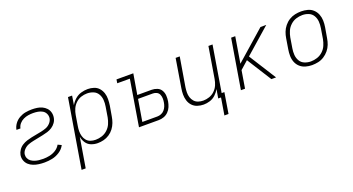

<svg xmlns="http://www.w3.org/2000/svg" viewBox="-48 -1132 3553 1931"><g transform="rotate(-20 1728.0 -166.5)"><path d="M253 8Q294 8 335.5 -0.5Q377 -9 415.5 -34Q454 -59 474 -98L436 -116Q418 -84 386.5 -64.5Q355 -45 320.5 -38Q286 -31 253 -31Q229 -31 206.5 -33.5Q184 -36 163 -43Q142 -50 124.5 -62.5Q107 -75 98 -95.5Q89 -116 92 -139Q97 -166 118 -187.5Q139 -209 165.5 -219Q192 -229 219 -234.5Q246 -240 273 -245.5Q300 -251 327 -256.5Q354 -262 380.5 -270Q407 -278 431.5 -294Q456 -310 472.5 -334Q489 -358 493 -385Q498 -414 490.5 -441Q483 -468 464.5 -487.5Q446 -507 421.5 -518.5Q397 -530 369 -534Q341 -538 312 -538Q279 -538 245 -532Q211 -526 179 -508Q147 -490 125.5 -460.5Q104 -431 98 -397H141Q146 -424 164.5 -445.5Q183 -467 208.5 -479Q234 -491 260 -495Q286 -499 312 -499Q339 -499 364.5 -494.5Q390 -490 411.5 -477.5Q433 -465 444 -441.5Q455 -418 451 -392Q446 -365 425.5 -343Q405 -321 378.5 -311Q352 -301 325 -295.5Q298 -290 271 -285Q244 -280 217 -274.5Q190 -269 163.5 -260.5Q137 -252 112.5 -236.5Q88 -221 71.5 -196.5Q55 -172 50 -146Q45 -115 55 -87Q65 -59 86 -40Q107 -21 134.5 -10.5Q162 0 192 4Q222 8 253 8Z M576 205H620L673 -114Q679 -79 698.5 -49Q718 -19 751.5 -5.5Q785 8 822 8Q854 8 886 0Q918 -8 947 -27Q976 -46 996.5 -73.5Q1017 -101 1028.5 -132Q1040 -163 1045 -195L1064 -305Q1069 -339 1069.5 -373Q1070 -407 1060 -438Q1050 -469 1029 -493Q1008 -517 976 -527.5Q944 -538 911 -538Q875 -538 839 -527.5Q803 -517 773.5 -491Q744 -465 726 -432L742 -530H698ZM814 -31Q786 -31 760.5 -39.5Q735 -48 718 -68Q701 -88 693.5 -114Q686 -140 686 -167.5Q686 -195 691 -223L709 -333Q714 -365 727.5 -396.5Q741 -428 767 -453Q793 -478 825.5 -488.5Q858 -499 890 -499Q925 -499 956.5 -486Q988 -473 1005 -444Q1022 -415 1024.5 -380.5Q1027 -346 1021 -311L1003 -201Q997 -168 983 -135.5Q969 -103 942 -78Q915 -53 881.5 -42Q848 -31 814 -31Z M1265 0H1476Q1504 0 1531.5 -9.5Q1559 -19 1580.5 -40.5Q1602 -62 1613 -89Q1624 -116 1629 -144Q1634 -175 1632 -206Q1630 -237 1615 -262.5Q1600 -288 1572 -299.5Q1544 -311 1513 -311H1360L1397 -530H1217L1211 -491H1346ZM1315 -39 1354 -272H1513Q1535 -272 1553.5 -262Q1572 -252 1580 -233.5Q1588 -215 1589 -193.5Q1590 -172 1586 -150Q1583 -130 1575 -109.5Q1567 -89 1552 -72Q1537 -55 1516.5 -47Q1496 -39 1476 -39Z M2157 182 2193 -39H2164L2245 -530H2201L2146 -197Q2141 -165 2127.5 -133.5Q2114 -102 2088.5 -77.5Q2063 -53 2030.5 -42Q1998 -31 1966 -31Q1966 -31 1966 -31Q1966 -31 1966 -31Q1938 -31 1912.5 -39.5Q1887 -48 1870 -67.5Q1853 -87 1845 -112Q1837 -137 1837.5 -164.5Q1838 -192 1842 -219L1894 -530H1850L1800 -225Q1794 -191 1794 -157Q1794 -123 1804 -91.5Q1814 -60 1836 -36.5Q1858 -13 1890 -2.5Q1922 8 1956 8Q1989 8 2023 -2.5Q2057 -13 2084.5 -38.5Q2112 -64 2129 -95L2113 0H2143L2113 182Z M2356 0H2400L2431 -188L2516 -263L2562 -190L2682 0H2732L2548 -291L2820 -530H2758L2442 -252L2488 -530H2444Z M3116 8Q3149 8 3182 1Q3215 -6 3245 -25Q3275 -44 3297.5 -71.5Q3320 -99 3332 -130.5Q3344 -162 3349 -195L3368 -305Q3374 -341 3373 -376Q3372 -411 3359.5 -442.5Q3347 -474 3322.5 -497Q3298 -520 3264 -529Q3230 -538 3195 -538Q3162 -538 3129 -531Q3096 -524 3066 -505.5Q3036 -487 3013.5 -459Q2991 -431 2979 -399.5Q2967 -368 2962 -335L2944 -225Q2938 -190 2938.5 -154.5Q2939 -119 2951.5 -87.5Q2964 -56 2989 -33.5Q3014 -11 3047.5 -1.5Q3081 8 3116 8ZM3117 -31Q3083 -31 3051 -44Q3019 -57 3002 -86Q2985 -115 2982.5 -149.5Q2980 -184 2986 -219L3004 -329Q3010 -362 3024 -394.5Q3038 -427 3065.5 -452.5Q3093 -478 3126.5 -488.5Q3160 -499 3194 -499Q3229 -499 3260.5 -486Q3292 -473 3309 -444Q3326 -415 3328.5 -380.5Q3331 -346 3325 -311L3307 -201Q3301 -168 3287 -135.5Q3273 -103 3246 -78Q3219 -53 3185 -42Q3151 -31 3117 -31Z"/></g></svg>

Font: Iosevka Sparkle Extralight
Style: Italic
Weight: 200
Italic angle: -9°
Designer: Belleve Invis
Foundry: Belleve Invis
Version: Version 4.5.0; ttfautohint (v1.8.3)